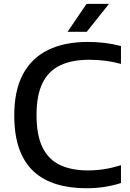

<svg xmlns="http://www.w3.org/2000/svg" viewBox="-20 -967 674 996"><path d="M428 9.5Q341.5 9.5 272.2 -11.8Q203 -33 154.2 -78Q105.5 -123 79.8 -195Q54 -267 54 -368.5Q54 -498 99.2 -582.2Q144.5 -666.5 229.8 -708Q315 -749.5 435.5 -749.5Q482.5 -749.5 524.5 -744.2Q566.5 -739 607.5 -728V-635.5Q568 -646.5 526.8 -651.8Q485.5 -657 442.5 -657Q353 -657 292.2 -628Q231.5 -599 200.5 -536Q169.5 -473 169.5 -370.5Q169.5 -264.5 201 -201.5Q232.5 -138.5 291.8 -110.8Q351 -83 435.5 -83Q480 -83 521.2 -89.5Q562.5 -96 607.5 -110V-17.5Q567.5 -4.5 522.2 2.5Q477 9.5 428 9.5ZM330.5 -802 429 -947H545.5L430 -802Z"/></svg>

Font: Encode Sans SemiExpanded Medium
Style: Regular
Weight: 500
Width: 6
Designer: Multiple Designers
Foundry: Impallari Type
Version: Version 3.002